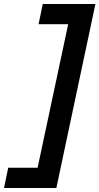

<svg xmlns="http://www.w3.org/2000/svg" viewBox="-85 -747 497 960"><path d="M-64.9 192.9 -43.9 91.8H103L255.9 -626H107.9L128.9 -727.1H392.1L196.8 192.9Z"/></svg>

Font: Clear Sans
Style: Bold Italic
Weight: 700
Italic angle: -12°
Foundry: Intel Corporation
Version: Version 1.00